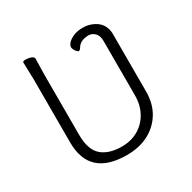

<svg xmlns="http://www.w3.org/2000/svg" viewBox="-159 -859 1027 1029"><g transform="rotate(-30 355.0 -344.5)"><path d="M538 -579Q538 -613 521 -629.5Q504 -646 482 -646Q430 -646 409 -608Q403 -599 396 -599Q389 -599 379.5 -613Q370 -627 370 -638Q370 -649 382 -662.5Q394 -676 418.5 -686.5Q443 -697 476.5 -697Q510 -697 539 -683Q595 -657 600 -594V-230Q600 -157 567.5 -102.5Q535 -48 477.5 -17.5Q420 13 342 13Q111 13 111 -198V-586L108 -695Q108 -702 126 -702Q144 -702 159.5 -696Q175 -690 175 -680L173 -584V-210Q173 -117 217 -78.5Q261 -40 342 -40Q399 -40 443.5 -66Q488 -92 513 -138Q538 -184 538 -242ZM600 -594ZM409 -608Q409 -607 409 -607Z"/></g></svg>

Font: ToneOZ-Pinyin-WenKai-Light
Style: Light
Weight: 300
Designer: Fontworks Inc.
Foundry: ToneOZ
Version: Version 0.240331